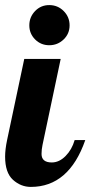

<svg xmlns="http://www.w3.org/2000/svg" viewBox="-28 -733 357 759"><path d="M247.1 -632.8Q247.1 -599.6 223.4 -576.9Q199.7 -554.2 166.7 -554.2Q133.8 -554.2 110.8 -577.1Q87.9 -600.1 87.9 -632.8Q87.9 -665.5 110.6 -689.2Q133.3 -712.9 166.7 -712.9Q200.2 -712.9 223.6 -689.5Q247.1 -666 247.1 -632.8ZM309.1 -179.2Q244.6 5.9 93.8 5.9Q54.2 5.9 22.9 -22.5Q-7.8 -50.8 -7.8 -113.8Q-7.8 -142.1 0 -179.2L67.9 -500H211.9L140.1 -160.2Q136.2 -142.1 136.2 -124.5Q136.2 -90.8 176.8 -90.8Q206.1 -90.8 231.2 -116.2Q256.3 -141.6 267.1 -179.2Z"/></svg>

Font: UVF Lobster12
Style: Regular
Weight: 400
Designer: Pablo Impallari
Foundry: Pablo Impallari. www.impallari.com
Version: Version 1.004